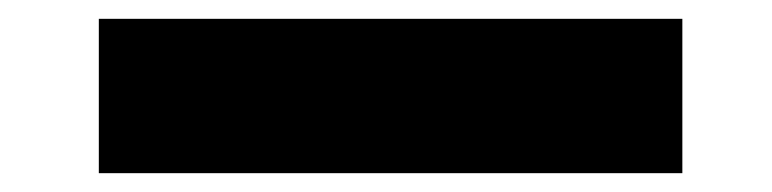

<svg xmlns="http://www.w3.org/2000/svg" viewBox="-20 21 820 204"><path d="M705 41V205H85V41Z"/></svg>

Font: Fz Poppins
Style: Bold
Weight: 700
Designer: Ninad Kale (Devanagari), Jonny Pinhorn (Latin)
Foundry: Indian Type Foundry
Version: Vit hóa bi Vntype.Com & FontZin.Com